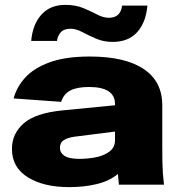

<svg xmlns="http://www.w3.org/2000/svg" viewBox="-20 -758 733 788"><path d="M264 10Q159 10 94 -30.5Q29 -71 29 -147Q29 -209 77 -251.5Q125 -294 237 -305L452 -326V-331Q452 -401 345 -401Q296 -401 268.5 -386.5Q241 -372 231 -340L36 -354Q48 -400 83 -439Q118 -478 183 -502Q248 -526 348 -526Q493 -526 569.5 -475Q646 -424 646 -326V-155Q646 -118 646.5 -93Q647 -68 648.5 -46.5Q650 -25 653 0H468L464 -44Q429 -15 377 -2.5Q325 10 264 10ZM226 -151Q226 -131 244.5 -118.5Q263 -106 306 -106Q342 -106 375.5 -113Q409 -120 430.5 -137Q452 -154 452 -183V-218L286 -197Q258 -193 242 -183Q226 -173 226 -151ZM442 -586Q405 -586 374 -599.5Q343 -613 317.5 -626.5Q292 -640 270 -640Q242 -640 229 -625Q216 -610 214 -590H108Q114 -658 150 -698Q186 -738 248 -738Q290 -738 321.5 -725Q353 -712 378.5 -698.5Q404 -685 427 -685Q475 -685 481 -735H585Q579 -666 543 -626Q507 -586 442 -586Z"/></svg>

Font: Special Gothic Expanded One
Style: Regular
Weight: 400
Designer: Alistair McCready
Foundry: Monolith
Version: Version 1.010; ttfautohint (v1.8.4.7-5d5b)